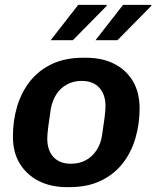

<svg xmlns="http://www.w3.org/2000/svg" viewBox="-20 -758 642 788"><path d="M254 10Q189 10 139.5 -15Q90 -40 61.5 -86Q33 -132 33 -198Q33 -262 50 -320Q67 -378 102.5 -423.5Q138 -469 192.5 -495Q247 -521 322 -521H333Q399 -521 448 -496.5Q497 -472 525 -425.5Q553 -379 553 -313Q553 -250 536 -191.5Q519 -133 484 -88Q449 -43 394.5 -16.5Q340 10 265 10ZM271 -86Q305 -86 331.5 -100Q358 -114 376 -141Q394 -168 399 -204Q405 -242 409 -273.5Q413 -305 413 -323Q413 -370 387.5 -398Q362 -426 315 -426Q282 -426 255 -411.5Q228 -397 211 -370.5Q194 -344 188 -308Q182 -269 178 -237.5Q174 -206 174 -189Q174 -141 199.5 -113.5Q225 -86 271 -86ZM372 -593 485 -738H600L602 -735L462 -593ZM188 -593 301 -738H416L419 -735L279 -593Z"/></svg>

Font: Chivo SemiBold
Style: Italic
Weight: 600
Italic angle: -8.05°
Designer: Hector Gatti
Foundry: Omnibus-Type
Version: Version 2.002